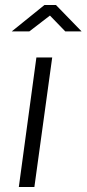

<svg xmlns="http://www.w3.org/2000/svg" viewBox="-20 -745 345 765"><path d="M240 -620H305L203 -725H157L27 -620H97L179 -683ZM188 -516H125L55 0H117Z"/></svg>

Font: United Sans ExtraLight
Style: Italic
Weight: 200
Italic angle: -8°
Designer: Pablo Impallari, Rodrigo Fuenzalida (Modified by Dan O. Williams)
Version: Version 1.000;PS 001.000;hotconv 1.0.88;makeotf.lib2.5.64775